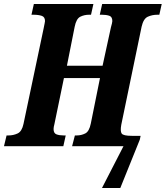

<svg xmlns="http://www.w3.org/2000/svg" viewBox="-40 -734 832 964"><path d="M472 210 580 0H322L336 -54H346Q368 -54 388 -64Q408 -74 416 -114L462 -342H281L233 -110Q231 -104 230 -97Q229 -90 229 -86Q229 -65 243.5 -59.5Q258 -54 279 -54H290L278 0H-20L-7 -54H3Q27 -54 48.5 -64Q70 -74 78 -112L179 -591Q182 -608 184 -616Q186 -624 186 -628Q186 -649 169.5 -654.5Q153 -660 128 -660H118L130 -714H429L417 -660H407Q383 -660 363 -650Q343 -640 335 -600L296 -404H475L517 -597Q520 -608 522 -616Q524 -624 524 -628Q524 -650 508.5 -655Q493 -660 472 -660H461L473 -714H772L760 -660H750Q724 -660 702 -650Q680 -640 671 -600L569 -108Q563 -75 571 -63.5Q579 -52 622 -52H666L662 -33L564 210Z"/></svg>

Font: Noto Serif ExtraCondensed ExtraBold
Style: Italic
Weight: 800
Width: 2
Italic angle: -12°
Designer: Monotype Design Team
Foundry: Monotype Imaging Inc.
Version: Version 2.013